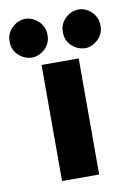

<svg xmlns="http://www.w3.org/2000/svg" viewBox="-103 -663 490 711"><g transform="rotate(-10 142.0 -307.5)"><path d="M72.3 -436.5H211.9V0H72.3ZM-29.3 -542Q-29.3 -574.2 -6.8 -594.7Q15.6 -615.2 43 -615.2Q68.4 -615.2 90.8 -594.7Q113.3 -574.2 113.3 -542Q113.3 -509.8 90.8 -489.7Q68.4 -469.7 43 -469.7Q15.6 -469.7 -6.8 -489.7Q-29.3 -509.8 -29.3 -542ZM170.9 -542Q170.9 -574.2 193.4 -594.7Q215.8 -615.2 243.2 -615.2Q268.6 -615.2 290.5 -594.7Q312.5 -574.2 312.5 -542Q312.5 -509.8 290 -489.7Q267.6 -469.7 243.2 -469.7Q215.8 -469.7 193.4 -489.7Q170.9 -509.8 170.9 -542Z"/></g></svg>

Font: Josefin Sans CFJ
Style: Bold
Weight: 700
Designer: Santiago Orozco
Foundry: Typemade
Version: Version 2.001